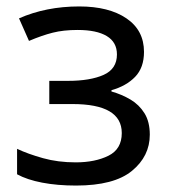

<svg xmlns="http://www.w3.org/2000/svg" viewBox="-20 -566 530 596"><path d="M226 -546Q318 -546 372.5 -509Q427 -472 427 -405Q427 -356 399.5 -327.5Q372 -299 326 -286V-282Q358 -273 385 -257Q412 -241 428.5 -214.5Q445 -188 445 -148Q445 -81 389.5 -35.5Q334 10 216 10Q158 10 111 1Q64 -8 33 -25V-104Q67 -88 113.5 -75Q160 -62 215 -62Q275 -62 316.5 -82.5Q358 -103 358 -153Q358 -243 205 -243H133V-315H191Q260 -315 301.5 -333.5Q343 -352 343 -397Q343 -435 311.5 -454Q280 -473 221 -473Q177 -473 143.5 -464.5Q110 -456 70 -439L39 -509Q123 -546 226 -546Z"/></svg>

Font: BC Sans
Style: Regular
Weight: 400
Designer: Monotype Design Team
Province of B.C.
Foundry: Monotype Imaging Inc.
Version: Version 2.000;GOOG;noto-source:20170915:90ef993387c0